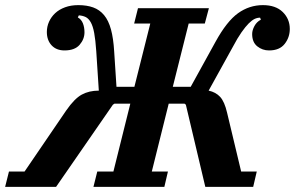

<svg xmlns="http://www.w3.org/2000/svg" viewBox="-64 -730 1152 750"><path d="M-29 -60H32L195 -299Q227 -345 255.5 -360.5Q284 -376 322 -376L312 -530Q309 -574 304 -601Q299 -628 290.5 -643Q282 -658 270.5 -663.5Q259 -669 244 -670L240 -662Q254 -654 260 -638.5Q266 -623 266 -604Q266 -577 247 -555Q228 -533 188 -533Q156 -533 137.5 -553Q119 -573 119 -605Q119 -626 127.5 -645Q136 -664 151.5 -678.5Q167 -693 190 -701.5Q213 -710 242 -710Q275 -710 300 -701Q325 -692 342.5 -671Q360 -650 369.5 -615Q379 -580 382 -529L391 -391H461L523 -638H460L475 -698H752L736 -638H673L611 -391H681L778 -567Q822 -647 866 -678.5Q910 -710 963 -710Q1013 -710 1040.5 -683Q1068 -656 1068 -617Q1068 -584 1048 -558.5Q1028 -533 987 -533Q961 -533 941 -549Q921 -565 921 -597Q921 -612 930 -628.5Q939 -645 955 -653L952 -661Q941 -661 930.5 -656Q920 -651 907.5 -638.5Q895 -626 879.5 -604Q864 -582 845 -546L751 -376Q779 -370 796 -351.5Q813 -333 823 -290L878 -60H939L925 0H738L662 -321L657 -325H595L529 -60H592L578 0H301L316 -60H379L445 -325H383L377 -321L155 0H-44Z"/></svg>

Font: IBM Plex Serif
Style: Bold Italic
Weight: 700
Italic angle: -14°
Designer: Mike Abbink, Paul van der Laan, Pieter van Rosmalen
Foundry: Bold Monday
Version: Version 3.001